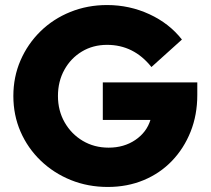

<svg xmlns="http://www.w3.org/2000/svg" viewBox="-20 -731 836 762"><path d="M408 11Q329 11 261 -16.5Q193 -44 141.5 -93.5Q90 -143 61.5 -208.5Q33 -274 33 -350Q33 -426 61.5 -491.5Q90 -557 140.5 -606.5Q191 -656 259 -683.5Q327 -711 405 -711Q494 -711 573 -674.5Q652 -638 702 -574L581 -465Q511 -553 405 -553Q349 -553 305 -526.5Q261 -500 235.5 -454Q210 -408 210 -350Q210 -292 236.5 -245.5Q263 -199 308.5 -172Q354 -145 411 -145Q472 -145 517 -175.5Q562 -206 577 -255H388V-404H763V-354Q763 -275 736.5 -208.5Q710 -142 662.5 -92.5Q615 -43 550 -16Q485 11 408 11Z"/></svg>

Font: Red Hat Display Black
Style: Regular
Weight: 900
Designer: Pentagram, MCKL
Foundry: Pentagram, MCKL
Version: Version 1.023; ttfautohint (v1.8.3)